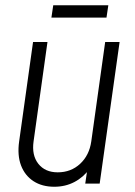

<svg xmlns="http://www.w3.org/2000/svg" viewBox="-20 -700 513 732"><path d="M187 12Q140.5 12 107.8 -9.2Q75 -30.5 60.2 -69.2Q45.5 -108 53 -161L106 -540H161L108 -161Q100.5 -108 126.2 -75.5Q152 -43 200 -43Q250.5 -43 285.5 -75.5Q320.5 -108 328 -161L381 -540H436L360 0H305L315 -68L322 -57Q298 -24 263.5 -6Q229 12 187 12ZM183 -680H393L386 -633H176Z"/></svg>

Font: Mohave Light Light
Style: Italic
Weight: 300
Italic angle: -8°
Version: Version 2.003